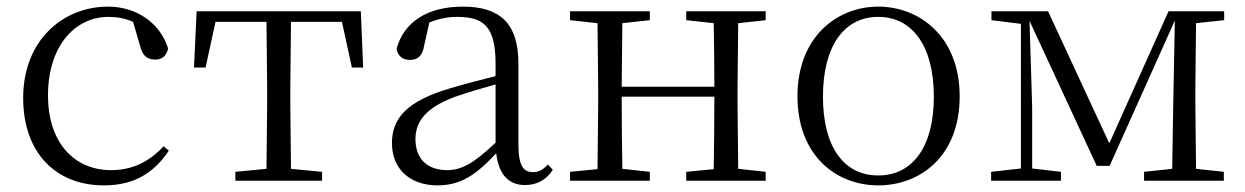

<svg xmlns="http://www.w3.org/2000/svg" viewBox="-20 -546 3762 580"><path d="M294 14C387 14 446 -25 490 -91L474 -104C429 -55 376 -32 316 -32C204 -32 125 -115 125 -258C125 -404 204 -495 308 -495C333 -495 357 -491 382 -480L403 -408C410 -379 423 -366 449 -366C469 -366 482 -376 488 -399C464 -477 392 -526 306 -526C172 -526 50 -426 50 -250C50 -85 148 14 294 14Z M784 0H953V-27L859 -36L857 -227V-285L859 -480H1013L1043 -342H1077L1070 -512H574L566 -342H601L631 -480H785L787 -285V-227L785 -36L691 -27V0Z M1566 13C1601 13 1630 -2 1650 -33L1635 -49C1619 -32 1607 -26 1590 -26C1561 -26 1546 -45 1546 -111V-354C1546 -476 1490 -526 1378 -526C1271 -526 1199 -479 1178 -398C1182 -377 1196 -365 1218 -365C1241 -365 1256 -376 1261 -407L1277 -478C1306 -490 1334 -495 1361 -495C1441 -495 1477 -466 1477 -354V-316C1432 -305 1383 -292 1339 -279C1211 -241 1164 -190 1164 -114C1164 -31 1224 14 1301 14C1373 14 1418 -18 1479 -83C1486 -23 1513 13 1566 13ZM1477 -115C1411 -52 1373 -32 1331 -32C1273 -32 1235 -64 1235 -126C1235 -179 1267 -221 1353 -253C1390 -266 1434 -279 1477 -291Z M2053 -485 2136 -476C2137 -422 2138 -343 2138 -284H1858L1860 -476L1943 -485V-512H1702V-485L1785 -476L1787 -285V-227L1785 -35L1702 -27V0H1943V-27L1860 -36C1859 -91 1858 -176 1858 -254H2138C2138 -176 2137 -91 2136 -35L2053 -27V0H2293V-27L2210 -36L2208 -227V-285L2210 -476L2293 -485V-512H2053Z M2633 14C2760 14 2879 -74 2879 -255C2879 -435 2758 -526 2633 -526C2509 -526 2389 -435 2389 -255C2389 -75 2507 14 2633 14ZM2633 -16C2530 -16 2466 -101 2466 -254C2466 -407 2530 -495 2633 -495C2736 -495 2801 -407 2801 -254C2801 -101 2736 -16 2633 -16Z M3064 0H3185V-27L3098 -37V-223L3090 -483L3293 -45H3332L3529 -484L3524 -222L3521 -36L3436 -27V0H3677V-27L3593 -36L3591 -227V-285L3593 -476L3678 -485V-512H3510L3331 -113L3146 -512H2975V-485L3064 -474V-37L2974 -27V0Z"/></svg>

Font: Noto Serif JP Light
Style: Regular
Weight: 300
Designer: Ryoko NISHIZUKA 西塚涼子 (kana & ideographs); Frank Grießhammer (Latin, Greek & Cyrillic); Wenlong ZHANG 张文龙 (bopomofo); San
Foundry: Adobe
Version: Version 2.001;hotconv 1.1.0;makeotfexe 2.6.0